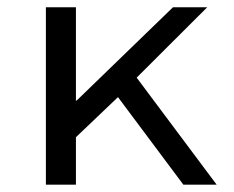

<svg xmlns="http://www.w3.org/2000/svg" viewBox="-20 -506 640 526"><path d="M105.7 0V-486.1H188V-229.9L190.7 -231.2L453.9 -486.1H547.7L354.4 -293.3L573.6 0H482.4L303.2 -239.9L188 -130.1V0Z"/></svg>

Font: Source Code Pro ExtraLight
Style: Regular
Weight: 200
Monospace: yes
Designer: Paul D. Hunt, Teo Tuominen
Foundry: Adobe
Version: Version 1.026;hotconv 1.1.0;makeotfexe 2.6.0